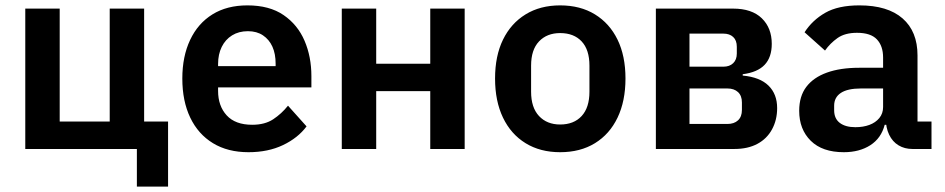

<svg xmlns="http://www.w3.org/2000/svg" viewBox="-20 -554 3514 714"><path d="M489 140V0H74V-522H202V-102H388V-522H516V-102H605V140Z M904 12Q827 12 772 -21.5Q717 -55 687.5 -116.5Q658 -178 658 -262Q658 -344 687 -405.5Q716 -467 770 -500.5Q824 -534 900 -534Q982 -534 1034.5 -498Q1087 -462 1112.5 -402.5Q1138 -343 1138 -271V-229H791V-216Q791 -160 823 -125Q855 -90 918 -90Q965 -90 996 -110.5Q1027 -131 1051 -161L1120 -84Q1088 -41 1032.5 -14.5Q977 12 904 12ZM902 -438Q868 -438 843 -422.5Q818 -407 804.5 -379.5Q791 -352 791 -316V-308H1005V-317Q1005 -354 993 -380.5Q981 -407 958 -422.5Q935 -438 902 -438Z M1251 0V-522H1379V-317H1580V-522H1708V0H1580V-215H1379V0Z M2063 12Q1989 12 1934.5 -21.5Q1880 -55 1850.5 -116.5Q1821 -178 1821 -262Q1821 -346 1850.5 -406.5Q1880 -467 1934.5 -500.5Q1989 -534 2063 -534Q2138 -534 2192.5 -500.5Q2247 -467 2276.5 -406.5Q2306 -346 2306 -262Q2306 -178 2276.5 -116.5Q2247 -55 2192.5 -21.5Q2138 12 2063 12ZM2063 -91Q2114 -91 2143 -122.5Q2172 -154 2172 -213V-310Q2172 -369 2143 -400Q2114 -431 2063 -431Q2014 -431 1984.5 -400Q1955 -369 1955 -310V-213Q1955 -154 1984.5 -122.5Q2014 -91 2063 -91Z M2419 0V-522H2706Q2776 -522 2813 -486Q2850 -450 2850 -391Q2850 -341 2823.5 -313Q2797 -285 2742 -278V-273Q2806 -267 2838 -235.5Q2870 -204 2870 -152Q2870 -108 2851 -73Q2832 -38 2796.5 -19Q2761 0 2711 0ZM2544 -93H2685Q2710 -93 2724.5 -106.5Q2739 -120 2739 -145V-173Q2739 -198 2724.5 -211.5Q2710 -225 2685 -225H2544ZM2544 -306H2670Q2693 -306 2706.5 -319Q2720 -332 2720 -355V-380Q2720 -404 2706.5 -416.5Q2693 -429 2670 -429H2544Z M3444 0H3373Q3344 0 3321.5 -13.5Q3299 -27 3286.5 -53Q3274 -79 3274 -114V-125L3306 -90H3270Q3257 -40 3216.5 -14Q3176 12 3118 12Q3038 12 2995 -30.5Q2952 -73 2952 -142Q2952 -196 2978.5 -231Q3005 -266 3055 -284Q3105 -302 3175 -302H3264V-340Q3264 -383 3241 -407.5Q3218 -432 3167 -432Q3122 -432 3094.5 -412.5Q3067 -393 3048 -366L2972 -434Q3001 -479 3049 -506.5Q3097 -534 3176 -534Q3281 -534 3336.5 -485.5Q3392 -437 3392 -348V-102H3444ZM3264 -225H3182Q3132 -225 3107 -208.5Q3082 -192 3082 -161V-144Q3082 -113 3103 -97Q3124 -81 3161 -81Q3190 -81 3213 -89.5Q3236 -98 3250 -115Q3264 -132 3264 -156Z"/></svg>

Font: IBM Plex Sans SemiBold
Style: Regular
Weight: 600
Designer: Mike Abbink, Paul van der Laan, Pieter van Rosmalen
Foundry: Bold Monday
Version: Version 3.201